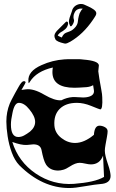

<svg xmlns="http://www.w3.org/2000/svg" viewBox="-20 -940 586 967"><path d="M329 7Q192 7 77 -108Q54 -132 39.5 -171.5Q25 -211 18.5 -253.5Q12 -296 12 -328Q12 -376 29 -418Q31 -423 38.5 -438Q46 -453 56 -471Q66 -489 74 -503Q82 -517 85 -520Q93 -531 100 -531H102Q108 -531 109 -525Q109 -522 88 -487L110 -490Q149 -495 203 -463Q256 -432 289 -435Q303 -442 317 -446Q331 -450 345 -451Q351 -451 360 -451Q369 -451 380 -450Q403 -448 414 -450Q457 -456 453 -485L449 -511Q442 -507 434 -504.5Q426 -502 415 -501Q372 -498 355 -498Q244 -498 244 -577Q244 -582 244.5 -588Q245 -594 246 -600Q164 -581 131 -529Q130 -525 124 -521L123 -531Q119 -581 189 -612Q244 -637 304 -641Q315 -642 325.5 -642Q336 -642 346 -642Q360 -642 373.5 -642Q387 -642 400 -640Q476 -634 478 -611Q478 -606 476.5 -596Q475 -586 475 -581Q476 -570 480.5 -543Q485 -516 490 -489.5Q495 -463 495 -450Q498 -390 485 -389Q482 -389 438 -407Q401 -422 367 -422Q311 -422 280.5 -391.5Q250 -361 254 -307Q257 -270 289 -245Q321 -220 358 -220Q404 -220 453 -261Q456 -307 481 -307Q495 -307 508.5 -299.5Q522 -292 522 -279Q522 -269 518.5 -250Q515 -231 511.5 -211.5Q508 -192 508 -181Q508 -159 523 -115Q531 -92 534 -77Q537 -62 537 -54Q537 -16 485 -13Q474 -12 454.5 -9.5Q435 -7 407 -2Q358 7 329 7ZM72 -250Q87 -250 101 -257.5Q115 -265 131 -277Q157 -299 157 -326Q157 -354 128 -389Q102 -422 75 -422Q53 -422 43 -372Q39 -354 37 -339.5Q35 -325 35 -313Q35 -250 72 -250ZM352 -14Q404 -18 442 -26.5Q480 -35 504 -49L499 -156Q482 -112 438 -112Q427 -112 409.5 -116Q392 -120 381 -120Q360 -120 331 -101Q313 -89 298.5 -85Q284 -81 273 -81Q232 -81 212 -111Q205 -122 199.5 -140.5Q194 -159 189 -185Q183 -213 148 -213L116 -210Q101 -209 82.5 -213Q64 -217 42 -225Q73 -125 160 -66Q247 -7 352 -14ZM304 -721Q265 -730 259 -742Q254 -752 254 -760Q254 -763 256 -769Q260 -777 266 -784Q274 -792 285.5 -803.5Q297 -815 310 -828Q315 -833 318 -831Q323 -829 323 -822Q323 -815 319 -807Q316 -800 309.5 -794Q303 -788 297 -784Q284 -777 279 -772Q274 -767 272 -764Q272 -763 271.5 -763Q271 -763 271 -762Q271 -760 280 -756L291 -751Q296 -762 302.5 -768.5Q309 -775 331 -782Q347 -788 361 -805Q371 -818 372 -831Q374 -849 377 -859.5Q380 -870 381 -873Q389 -890 397 -896Q394 -897 388 -897Q379 -897 369.5 -892Q360 -887 355 -875Q352 -869 351 -864Q350 -859 350 -854Q350 -851 350.5 -848Q351 -845 352 -842Q353 -840 353 -837Q353 -832 350 -824Q339 -801 333 -810Q327 -821 327 -832Q327 -837 328.5 -842Q330 -847 331 -852Q338 -871 341.5 -881.5Q345 -892 345 -893Q352 -907 364 -913.5Q376 -920 388 -920Q399 -920 406 -916Q452 -896 460 -885Q465 -880 465 -873Q465 -868 462 -862Q461 -860 457.5 -854.5Q454 -849 448 -840Q399 -768 334 -730Q326 -726 318.5 -722.5Q311 -719 304 -721ZM345 -893Q345 -893 345 -893Q345 -893 345 -893Z"/></svg>

Font: Moo Lah Lah
Style: Regular
Weight: 400
Designer: Robert E. Leuschke
Foundry: Robert E. Leuschke
Version: Version 1.010; ttfautohint (v1.8.3)